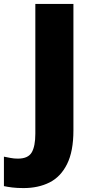

<svg xmlns="http://www.w3.org/2000/svg" viewBox="-99 -734 471 978"><path d="M21 224Q-12 224 -36.5 221Q-61 218 -79 214V64Q-63 67 -45.5 70.5Q-28 74 -8 74Q44 74 62.5 42.5Q81 11 81 -53V-714H275V-70Q275 37 242.5 102Q210 167 153 195.5Q96 224 21 224Z"/></svg>

Font: Noto Sans Meetei Mayek Black
Style: Regular
Weight: 900
Designer: Monotype Design Team and Neelakash Kshetrimayum
Foundry: Monotype Imaging Inc.
Version: Version 2.002; ttfautohint (v1.8.4.7-5d5b)